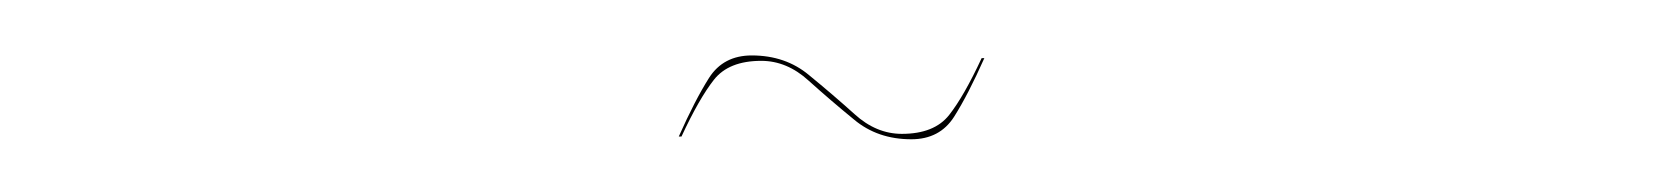

<svg xmlns="http://www.w3.org/2000/svg" viewBox="-20 -292 615 71"><path d="M344 -270.5Q338 -257 332.8 -248.8Q327.5 -240.5 317 -240.5Q304.5 -240.5 295.8 -247.8Q287 -255 279 -262.2Q271 -269.5 261.5 -269.5Q249.5 -269.5 244 -262.5Q238.5 -255.5 232 -241.5H231Q237 -255 242.2 -263.2Q247.5 -271.5 258 -271.5Q270.5 -271.5 279.2 -264.2Q288 -257 296 -249.8Q304 -242.5 313.5 -242.5Q325.5 -242.5 331 -249.5Q336.5 -256.5 343 -270.5Z"/></svg>

Font: Newsreader Display Light
Style: Italic
Weight: 300
Italic angle: -17°
Designer: Hugues Gentile
Foundry: Production Type
Version: Version 1.001